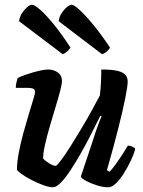

<svg xmlns="http://www.w3.org/2000/svg" viewBox="-20 -795 609 815"><path d="M205 0Q189 0 164 -9Q139 -18 114 -31Q89 -44 71.5 -56.5Q54 -69 52 -75Q52 -105 59.5 -145.5Q67 -186 78.5 -228Q90 -270 101.5 -308Q113 -346 121 -372Q129 -398 129 -404Q129 -415 121 -418.5Q113 -422 100 -422H47Q47 -434 50 -446Q53 -458 55 -464Q69 -471 94 -479.5Q119 -488 144 -494Q169 -500 183 -500Q208 -500 225.5 -487.5Q243 -475 243 -452Q243 -438 235 -407.5Q227 -377 215 -338Q203 -299 191 -257.5Q179 -216 171 -180.5Q163 -145 163 -122Q173 -111 190 -101Q207 -91 216 -91Q221 -91 238.5 -114Q256 -137 279 -173.5Q302 -210 326.5 -251Q351 -292 371.5 -329.5Q392 -367 404 -390Q407 -414 408.5 -445Q410 -476 410 -500Q453 -500 477.5 -494.5Q502 -489 512 -477.5Q522 -466 522 -449Q522 -430 512 -379.5Q502 -329 482.5 -251.5Q463 -174 434 -73L445 -66Q456 -77 470.5 -97Q485 -117 499.5 -139.5Q514 -162 523 -177Q532 -177 542 -172.5Q552 -168 554 -163Q549 -142 536 -114.5Q523 -87 506.5 -60.5Q490 -34 472.5 -17Q455 0 440 0Q417 0 390.5 -8.5Q364 -17 345 -27.5Q326 -38 323 -45L375 -201Q385 -233 395 -260.5Q405 -288 411 -301L406 -304Q389 -270 368.5 -229Q348 -188 325 -147.5Q302 -107 280 -73.5Q258 -40 238.5 -20Q219 0 205 0ZM413 -565 229 -705Q231 -723 241 -738.5Q251 -754 263.5 -764.5Q276 -775 284 -775Q294 -775 319 -752Q344 -729 377.5 -688Q411 -647 447 -593Q444 -586 434 -577Q424 -568 413 -565ZM246 -565 61 -705Q63 -723 73 -738.5Q83 -754 95 -764.5Q107 -775 116 -775Q127 -775 153 -751.5Q179 -728 212 -687Q245 -646 279 -593Q276 -587 266.5 -578Q257 -569 246 -565Z"/></svg>

Font: Texturina Medium 12pt
Style: Bold Italic
Weight: 700
Italic angle: -11°
Version: Version 1.002